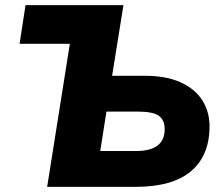

<svg xmlns="http://www.w3.org/2000/svg" viewBox="-20 -725 866 745"><path d="M163 0 251 -555H56L79 -705H459L415 -431H540Q626 -431 682 -405Q738 -379 765.5 -335Q793 -291 793 -235Q793 -121 721 -60.5Q649 0 507 0ZM369 -139H508Q619 -139 619 -224Q619 -259 596.5 -275.5Q574 -292 515 -292H393Z"/></svg>

Font: Nunito Sans Black
Style: Italic
Weight: 900
Italic angle: -9°
Designer: Vernon Adams
Foundry: Vernon Adams
Version: Version 3.006; ttfautohint (v1.8.3)